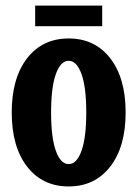

<svg xmlns="http://www.w3.org/2000/svg" viewBox="-20 -650 492 688"><path d="M106 -556.2V-629.9H346.2V-556.2ZM375 -53Q319.8 18.1 226.1 18.1Q132.3 18.1 77.1 -53Q22 -124 22 -247.1Q22 -370.1 77.1 -441.2Q132.3 -512.2 226.1 -512.2Q319.8 -512.2 375 -441.2Q430.2 -370.1 430.2 -247.1Q430.2 -124 375 -53ZM180.2 -109.4Q197.3 -62 226.1 -62Q254.9 -62 272 -109.4Q289.1 -156.7 289.1 -247.1Q289.1 -337.4 272 -384.8Q254.9 -432.1 226.1 -432.1Q197.3 -432.1 180.2 -384.8Q163.1 -337.4 163.1 -247.1Q163.1 -156.7 180.2 -109.4Z"/></svg>

Font: Margherita Black
Style: Regular
Weight: 900
Designer: James Puckett
Foundry: Dunwich Type Founders
Version: Version 1.008;hotconv 1.0.109;makeotfexe 2.5.65596